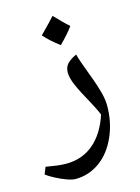

<svg xmlns="http://www.w3.org/2000/svg" viewBox="-134 -602 633 871"><g transform="rotate(-15 183.0 -167.0)"><path d="M111 204Q95 204 70.5 195Q46 186 21 173Q-4 160 -20 148L-7 115Q21 120 44.5 123Q68 126 88 126Q163 126 216.5 81Q270 36 298 -49Q291 -65 283.5 -80.5Q276 -96 267 -112Q233 -173 217 -209.5Q201 -246 201 -271Q201 -297 216 -312.5Q231 -328 259 -341Q263 -325 271 -302Q279 -279 288 -255.5Q297 -232 304 -212Q317 -177 326 -143Q335 -109 335 -81Q335 -3 305.5 63.5Q276 130 225 167Q173 204 111 204ZM203 -400Q159 -433 131 -465Q157 -491 174 -509Q191 -527 201 -538Q217 -521 233.5 -504.5Q250 -488 267 -473Q256 -457 239.5 -438.5Q223 -420 203 -400Z"/></g></svg>

Font: Noto Naskh Arabic
Style: Regular
Weight: 400
Designer: Monotype Design Team, David Williams, Mohamad Dakak and Nizar Qandah
Foundry: Monotype Imaging Inc.
Version: Version 2.013